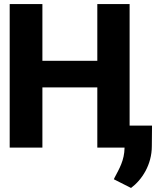

<svg xmlns="http://www.w3.org/2000/svg" viewBox="-20 -731 791 951"><path d="M28 0H190V-298H462V0H597C596 64 571 104 547 150L544 157L629 200C683 160 732 85 732 -7L733 -109H622V-711H462V-430H190V-711H28Z"/></svg>

Font: Asimov Pro
Style: Blk
Weight: 900
Designer: Google
Version: Version 2.000980; 2014